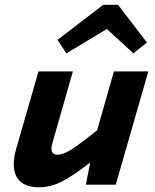

<svg xmlns="http://www.w3.org/2000/svg" viewBox="-20 -778 654 809"><path d="M222.2 -609.9 415 -757.8H477.1L599.1 -599.1L542 -553.2L430.2 -655.8L259.8 -553.2ZM341.8 0 359.9 -92.8Q277.8 -30.3 233.6 -9.5Q189.5 11.2 144 11.2Q92.3 11.2 65.2 -13.7Q38.1 -38.6 38.1 -85Q38.1 -115.7 47.9 -149.9L142.1 -477.1H287.1L201.2 -176.8Q196.8 -162.1 196.8 -151.9Q196.8 -126 223.1 -126Q243.7 -126 275.9 -145Q308.1 -164.1 389.2 -229L460 -477.1H605L467.8 0Z"/></svg>

Font: IntelOne Mono Bold
Style: Italic
Weight: 700
Italic angle: -16°
Designer: Fred Shallcrass
Foundry: Frere-Jones Type LLC
Version: Version 1.200;hotconv 1.1.0;makeotfexe 2.6.0;FJTRelease1.2